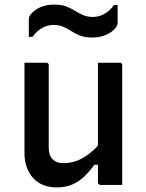

<svg xmlns="http://www.w3.org/2000/svg" viewBox="-20 -808 640 839"><path d="M182 -534Q186 -534 188 -532.5Q190 -531 191.5 -529Q193 -527 193 -523Q193 -478 193 -431.5Q193 -385 193 -339Q193 -293 193 -248.5Q193 -204 193 -162Q193 -129 210 -112Q227 -95 256 -95Q279 -95 300.5 -100.5Q322 -106 342.5 -118Q363 -130 383.5 -147.5Q404 -165 423 -191V-88H392Q371 -58 347 -35.5Q323 -13 294 -1Q265 11 227 11Q195 11 169 0.5Q143 -10 125 -30Q107 -50 97 -77Q87 -104 87 -137Q87 -182 87 -226.5Q87 -271 87 -316.5Q87 -362 87 -406Q87 -438 87 -470Q87 -502 87 -534Q111 -534 135 -534Q159 -534 182 -534ZM503 -534Q507 -534 509 -532.5Q511 -531 512.5 -529Q514 -527 514 -523Q514 -452 514 -381.5Q514 -311 514 -240Q514 -169 514 -99Q514 -78 514 -60Q514 -42 514 -26.5Q514 -11 514 0Q498 0 481.5 0Q465 0 449.5 0Q434 0 419 0Q416 0 413.5 -1.5Q411 -3 409.5 -5Q408 -7 408 -11Q408 -98 408 -185.5Q408 -273 408 -360Q408 -447 408 -534Q425 -534 440.5 -534Q456 -534 472 -534Q488 -534 503 -534ZM386 -734Q413 -734 436.5 -747.5Q460 -761 478 -786H494Q494 -773 494 -759.5Q494 -746 494 -733.5Q494 -721 494 -710Q494 -703 492.5 -699Q491 -695 486 -687Q471 -668 444 -656Q417 -644 383 -644Q352 -644 331 -652Q310 -660 292.5 -671.5Q275 -683 256.5 -691Q238 -699 214 -699Q187 -699 163.5 -685.5Q140 -672 122 -647H106Q106 -660 106 -673.5Q106 -687 106 -699.5Q106 -712 106 -722Q106 -729 107.5 -733.5Q109 -738 114 -745Q130 -765 156.5 -776.5Q183 -788 217 -788Q248 -788 269 -780Q290 -772 307.5 -761Q325 -750 343.5 -742Q362 -734 386 -734Z"/></svg>

Font: Recursive Medium
Style: Regular
Weight: 500
Version: Version 1.085